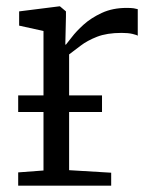

<svg xmlns="http://www.w3.org/2000/svg" viewBox="-20 -587 480 607"><path d="M37.5 0V-42L117.5 -48V-489L40.5 -506V-551L167.5 -567H169.5L188.5 -551V-535L186.5 -446H188.5Q193 -451 206.8 -469.2Q220.5 -487.5 244.2 -509Q268 -530.5 302 -546.2Q336 -562 380.5 -562Q395 -562 402.8 -560.8Q410.5 -559.5 415.5 -558V-474Q412.5 -476.5 398.8 -479.8Q385 -483 364.5 -483Q318 -483 286.8 -470.8Q255.5 -458.5 234.8 -442.5Q214 -426.5 198.5 -415V-49L331.5 -41V0ZM302.5 -285.5V-233H37.5V-285.5Z"/></svg>

Font: Merriweather Light
Style: Regular
Weight: 300
Version: Version 2.100